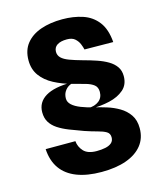

<svg xmlns="http://www.w3.org/2000/svg" viewBox="-120 -894 839 992"><g transform="rotate(-15 300.0 -398.5)"><path d="M301 8.5Q223.5 8.5 168.8 -12.8Q114 -34 84.2 -76.2Q54.5 -118.5 51 -180.5H210Q212.5 -150 234.2 -126.2Q256 -102.5 304 -102.5Q329.5 -102.5 350.2 -106.8Q371 -111 383.5 -121.8Q396 -132.5 396 -151.5Q396 -172.5 379.5 -182.2Q363 -192 334 -199.5Q305 -207 268 -219.5Q227 -234 193 -247.5Q159 -261 134.5 -277.2Q110 -293.5 96.5 -315.5Q83 -337.5 83 -368.5Q83 -422 129.8 -450.5Q176.5 -479 271.5 -479L280.5 -474Q267.5 -474.5 253.2 -466.2Q239 -458 229.2 -442.5Q219.5 -427 219.5 -405.5Q219.5 -386.5 235.8 -371.5Q252 -356.5 281.8 -344.8Q311.5 -333 351.5 -323.5Q379.5 -317 413.5 -306.5Q447.5 -296 478.2 -278Q509 -260 528.8 -231.2Q548.5 -202.5 548.5 -159.5Q548.5 -106 518.5 -68.5Q488.5 -31 433.2 -11.2Q378 8.5 301 8.5ZM334.5 -321.5 319.5 -328.5Q353.5 -328.5 375.8 -345.8Q398 -363 398 -394Q398 -419 382 -431.8Q366 -444.5 337.8 -452.5Q309.5 -460.5 271.5 -470.5Q219.5 -484.5 176.8 -507Q134 -529.5 109 -563.8Q84 -598 84 -646Q84 -700.5 112.8 -736Q141.5 -771.5 191.8 -789Q242 -806.5 307 -806.5Q366.5 -806.5 415.5 -790.2Q464.5 -774 495.2 -734.2Q526 -694.5 531.5 -624.5L378 -626Q375.5 -638 368.5 -655.5Q361.5 -673 346.5 -686.5Q331.5 -700 303.5 -700Q269.5 -700 251 -687.8Q232.5 -675.5 232.5 -652Q232.5 -633 246.2 -619.5Q260 -606 287.5 -595.8Q315 -585.5 355 -574.5Q392.5 -564.5 425.8 -553.2Q459 -542 484.2 -527Q509.5 -512 524 -491.2Q538.5 -470.5 538.5 -441Q538.5 -395 508.2 -369Q478 -343 431.2 -332.2Q384.5 -321.5 334.5 -321.5Z"/></g></svg>

Font: Spline Sans Mono
Style: Regular
Weight: 400
Monospace: yes
Designer: Eben Sorkin, Mirko Velimirovic
Foundry: Sorkin Type
Version: Version 1.004